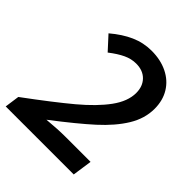

<svg xmlns="http://www.w3.org/2000/svg" viewBox="-212 -836 960 960"><g transform="rotate(45 268.0 -356.5)"><path d="M400 -509Q400 -556 372 -584.5Q344 -613 296 -613Q262 -613 229 -597.5Q196 -582 156 -551L91 -622Q144 -667 196 -690Q248 -713 305 -713Q369 -713 418 -689Q467 -665 494 -621Q521 -577 521 -518Q521 -449 481.5 -384.5Q442 -320 371 -255.5Q300 -191 177 -97Q251 -104 307 -104H482L467 0H-14L-3 -78Q142 -185 225 -254.5Q308 -324 354 -387Q400 -450 400 -509Z"/></g></svg>

Font: Nebula Sans Semibold
Style: Regular
Weight: 600
Italic angle: -9°
Designer: Paul D. Hunt for Adobe (as Source Sans)
Foundry: Nebula Entertainment & Broadcasting LLC
Version: Version 1.010